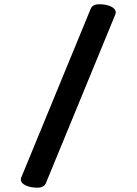

<svg xmlns="http://www.w3.org/2000/svg" viewBox="-20 -703 640 899"><path d="M522 -645Q522 -639.6 520 -635.3L194.8 154.8Q186 175.8 154.8 175.8Q122.1 175.8 99.9 165Q77.6 154.3 77.6 137.7Q77.6 132.3 79.6 127.9L404.8 -662.1Q413.6 -683.1 444.8 -683.1Q477.5 -683.1 499.8 -672.4Q522 -661.6 522 -645Z"/></svg>

Font: Courier Prime Sans
Style: Bold
Weight: 700
Designer: Alan Dague-Greene
Foundry: Quote-Unquote Apps
Version: Version 3.020